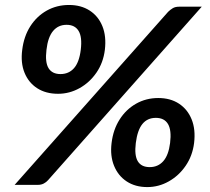

<svg xmlns="http://www.w3.org/2000/svg" viewBox="-20 -751 853 780"><path d="M406 -548.6Q399.5 -496.1 371.8 -455.9Q344.1 -415.7 303 -392.8Q262 -370 215.8 -370Q166.1 -370 131.1 -392.6Q96.2 -415.1 79.7 -455.4Q63.3 -495.7 70.3 -548.6Q76.9 -603 103 -644.1Q129.2 -685.1 169.9 -708Q210.7 -730.8 260.4 -730.8Q309.3 -730.8 344.5 -708Q379.7 -685.1 396.1 -644.3Q412.5 -603.6 406 -548.6ZM308.1 -548.6Q314.5 -600.6 299.3 -625.4Q284.2 -650.2 250.6 -650.2Q216.5 -650.2 195.6 -625.1Q174.6 -600 168.8 -548.6Q162.5 -497.8 177.3 -473.9Q192.1 -450.1 225.7 -450.1Q259.3 -450.1 280.5 -473.9Q301.8 -497.8 308.1 -548.6ZM39.5 0 663 -703Q671.1 -711 681.4 -717.4Q691.7 -723.8 707.7 -723.8H799.6L175.2 -19Q168.1 -10.8 157.7 -5.4Q147.4 0 134 0ZM768.5 -170.1Q762.1 -118.1 734.3 -77.6Q706.6 -37.1 665.6 -14.1Q624.7 9 578.4 9Q529.7 9 494.9 -13.8Q460.1 -36.6 443.5 -77.1Q426.8 -117.7 433.3 -170.1Q439.8 -224.6 466 -265.6Q492.1 -306.7 532.9 -329.8Q573.7 -352.8 622.9 -352.8Q672.2 -352.8 707.2 -329.8Q742.2 -306.7 758.6 -265.9Q775.1 -225.1 768.5 -170.1ZM671 -170.1Q677.4 -221.6 662.6 -246.9Q647.7 -272.2 613.1 -272.2Q578.6 -272.2 558.4 -247.1Q538.2 -222 531.7 -170.1Q525.4 -119.8 539.8 -95.9Q554.2 -72.1 588.2 -72.1Q621.8 -72.1 643.3 -96.2Q664.7 -120.3 671 -170.1Z"/></svg>

Font: Aleo
Style: Italic
Weight: 400
Italic angle: -7°
Designer: Alessio Laiso
Foundry: Alessio Laiso
Version: Version 2.001;gftools[0.9.29]